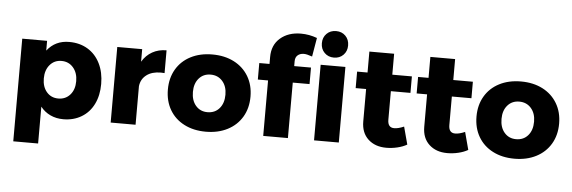

<svg xmlns="http://www.w3.org/2000/svg" viewBox="-57 -982 4076 1369"><g transform="rotate(5 1981.0 -298.0)"><path d="M662.1 -268.1Q662.1 -186 631.6 -124Q601.1 -62 544.4 -28.1Q487.8 5.9 414.1 5.9Q363.3 5.9 321.5 -13.7Q279.8 -33.2 251 -69.8V193.8H73.2V-541H251V-471.2Q310.1 -547.4 410.2 -546.9Q484.9 -546.9 542 -512.5Q599.1 -478 630.6 -414.6Q662.1 -351.1 662.1 -268.1ZM482.9 -272Q482.9 -332 450.4 -369.6Q418 -407.2 366.2 -407.2Q315.4 -407.2 283.2 -369.6Q251 -332 251 -272Q251 -211.9 283 -175Q314.9 -138.2 366.2 -138.2Q418 -138.2 450.4 -175Q482.9 -211.9 482.9 -272Z M1105.5 -547.9V-384.8Q1096.7 -385.7 1078.6 -386.2Q1015.6 -386.2 976.6 -356.7Q937.5 -327.1 931.6 -275.9V0H753.4V-541H931.6V-451.2Q959.5 -498 1003.9 -522.9Q1048.3 -547.9 1105.5 -547.9Z M1730.5 -271Q1730.5 -188 1693.4 -125.5Q1656.2 -63 1589.4 -28.6Q1522.5 5.9 1434.1 5.9Q1346.2 5.9 1279.3 -28.6Q1212.4 -63 1175.8 -125.5Q1139.2 -188 1139.2 -271Q1139.2 -353 1175.8 -415.5Q1212.4 -478 1279.3 -512.5Q1346.2 -546.9 1434.1 -546.9Q1522.5 -546.9 1589.4 -512.5Q1656.2 -478 1693.4 -415.5Q1730.5 -353 1730.5 -271ZM1318.4 -269Q1318.4 -208 1350.3 -170.9Q1382.3 -133.8 1434.1 -133.8Q1487.3 -133.8 1519.3 -170.9Q1551.3 -208 1551.3 -269Q1551.3 -329.1 1518.8 -366Q1486.3 -402.8 1434.1 -402.8Q1382.3 -402.8 1350.3 -366Q1318.4 -329.1 1318.4 -269Z M1772 0ZM2022 -549.8V-515.1H2142.1V-397H2022V0H1845.2V-397H1772V-515.1H1845.2V-564.9Q1845.2 -650.9 1902.6 -700.4Q1960 -750 2050.3 -750Q2109.4 -750 2166 -729L2143.1 -594.2Q2103 -608.4 2083 -607.9Q2056.2 -607.9 2039.1 -593Q2022 -578.1 2022 -549.8ZM2209 -541H2386.2V0H2209ZM2392.1 -694.8Q2392.1 -653.8 2365.7 -627Q2339.4 -600.1 2298.3 -600.1Q2257.3 -600.1 2230.7 -627Q2204.1 -653.8 2204.1 -694.8Q2204.1 -736.8 2230.7 -763.4Q2257.3 -790 2298.3 -790Q2339.4 -790 2365.7 -763.4Q2392.1 -736.8 2392.1 -694.8Z M2874 -27.8Q2844.2 -10.7 2805.2 -1.5Q2766.1 7.8 2726.1 7.8Q2646 7.8 2596.4 -38.1Q2546.9 -84 2546.9 -165V-397H2472.2V-515.1H2546.9V-665H2724.1V-515.1H2864.3V-397H2724.1V-192.9Q2724.1 -135.7 2771 -136.2Q2799.8 -136.2 2840.3 -153.8Z M3310.5 -27.8Q3280.8 -10.7 3241.7 -1.5Q3202.6 7.8 3162.6 7.8Q3082.5 7.8 3033 -38.1Q2983.4 -84 2983.4 -165V-397H2908.7V-515.1H2983.4V-665H3160.6V-515.1H3300.8V-397H3160.6V-192.9Q3160.6 -135.7 3207.5 -136.2Q3236.3 -136.2 3276.9 -153.8Z M3939.5 -271Q3939.5 -188 3902.3 -125.5Q3865.2 -63 3798.3 -28.6Q3731.4 5.9 3643.1 5.9Q3555.2 5.9 3488.3 -28.6Q3421.4 -63 3384.8 -125.5Q3348.1 -188 3348.1 -271Q3348.1 -353 3384.8 -415.5Q3421.4 -478 3488.3 -512.5Q3555.2 -546.9 3643.1 -546.9Q3731.4 -546.9 3798.3 -512.5Q3865.2 -478 3902.3 -415.5Q3939.5 -353 3939.5 -271ZM3527.3 -269Q3527.3 -208 3559.3 -170.9Q3591.3 -133.8 3643.1 -133.8Q3696.3 -133.8 3728.3 -170.9Q3760.3 -208 3760.3 -269Q3760.3 -329.1 3727.8 -366Q3695.3 -402.8 3643.1 -402.8Q3591.3 -402.8 3559.3 -366Q3527.3 -329.1 3527.3 -269Z"/></g></svg>

Font: Argentum Sans
Style: Bold
Weight: 700
Designer: Julieta Ulanovsky (Modified by Cristiano Sobral)
Foundry: Julieta Ulanovsky
Version: Version 1.000; ttfautohint (v1.5.65-e2d9)